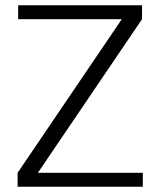

<svg xmlns="http://www.w3.org/2000/svg" viewBox="-20 -710 609 730"><path d="M47 0V-53L443 -637H49V-690H520V-637L124 -53H523V0Z"/></svg>

Font: Mozilla Headline ExtraLight
Style: Regular
Weight: 200
Designer: Studio DRAMA
Foundry: Studio DRAMA
Version: Version 1.000